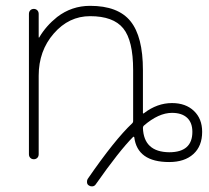

<svg xmlns="http://www.w3.org/2000/svg" viewBox="-20 -578 732 671"><path d="M482.4 -138.7Q479.5 -135.7 479.5 -130.9Q482.4 -46.9 571.3 -45.9Q652.3 -45.9 652.3 -117.2Q652.3 -149.4 633.8 -166.5Q615.2 -183.6 581.1 -183.6Q534.2 -183.6 482.4 -138.7ZM449.2 -98.6Q448.2 -99.6 447.3 -100.1Q446.3 -100.6 445.3 -99.6Q397.5 -51.8 314.5 66.4Q310.5 72.3 303.7 73.2Q301.8 73.2 299.8 73.2Q294.9 73.2 291 70.3Q285.2 67.4 284.2 60.5Q283.2 53.7 286.1 47.9Q380.9 -89.8 442.4 -147.5Q445.3 -150.4 445.3 -154.3V-333Q445.3 -436.5 410.6 -479Q376 -521.5 294.9 -521.5Q220.7 -521.5 168 -460.9Q115.2 -400.4 115.2 -313.5V-39.1Q115.2 -31.2 110.4 -26.4Q105.5 -21.5 98.1 -21.5Q90.8 -21.5 85.9 -26.4Q81.1 -31.2 81.1 -39.1V-529.3Q81.1 -537.1 85.9 -542Q90.8 -546.9 98.1 -546.9Q105.5 -546.9 110.4 -542Q115.2 -537.1 115.2 -529.3V-447.3Q115.2 -447.3 116.2 -446.8Q117.2 -446.3 117.2 -447.3Q140.6 -487.3 179.7 -518.6Q230.5 -557.6 294.9 -557.6Q392.6 -557.6 436 -503.9Q479.5 -450.2 479.5 -333V-183.6Q479.5 -179.7 483.4 -182.6Q529.3 -217.8 581.1 -217.8Q628.9 -217.8 657.7 -190.4Q686.5 -163.1 686.5 -117.2Q686.5 -67.4 655.8 -39.6Q625 -11.7 571.3 -11.7Q460 -11.7 449.2 -98.6Z"/></svg>

Font: Gen Jyuu Gothic ExtraLight
Style: Regular
Weight: 100
Designer: [Source Han Sans]
Ryoko NISHIZUKA  (kana & ideographs); Paul D. Hunt (Latin, Greek & Cyrillic); Wenlong ZHANG  (bopomofo
Version: Version 1.002.20150607